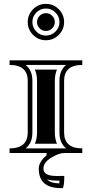

<svg xmlns="http://www.w3.org/2000/svg" viewBox="-20 -789 474 990"><path d="M285.6 156.7Q286.4 150.4 286.9 142.3H270.8Q246.6 142.3 229.2 137.7Q225.6 136.7 221.9 135.5L222.2 135.7Q231.9 146.2 249.8 151.6Q264.9 156 285.6 156.7ZM167.6 -724.5Q147 -703.9 147 -675.3Q147 -646.7 167.6 -626.1Q188.2 -605.5 216.8 -605.5Q245.4 -605.5 266 -626.1Q286.6 -646.7 286.6 -675.3Q286.6 -703.9 266 -724.5Q245.4 -745.1 216.8 -745.1Q188.2 -745.1 167.6 -724.5ZM184.4 -642.9Q170.9 -656.5 170.9 -675.3Q170.9 -694.1 184.4 -707.6Q198 -721.2 216.8 -721.2Q235.6 -721.2 249.1 -707.6Q262.7 -694.1 262.7 -675.3Q262.7 -656.5 249.1 -642.9Q235.6 -629.4 216.8 -629.4Q198 -629.4 184.4 -642.9ZM404.3 0H311Q283 0 242.7 24.9Q203.9 48.8 203.9 80.6Q203.9 118.4 270.8 118.4L311.5 118.2Q311.5 164.3 304.4 180.9H293.2Q179.9 180.9 179.9 80.6Q179.9 45.9 220 12V0H29.3V-23.9Q123 -23.9 123 -106V-372.1Q123 -454.1 29.3 -454.1V-478H404.3V-454.1Q310.5 -454.1 310.5 -372.1V-106Q310.5 -23.9 404.3 -23.9ZM112.5 -23.9H321Q286.6 -51.5 286.6 -106V-372.1Q286.6 -426.5 321 -454.1H112.5Q147 -426.5 147 -372.1V-106Q147 -51.5 112.5 -23.9ZM159.9 -47.9Q170.9 -73.2 170.9 -106V-372.1Q170.9 -404.8 159.9 -430.2H273.7Q262.7 -404.8 262.7 -372.1V-106Q262.7 -73.2 273.7 -47.9ZM150.6 -609.1Q123 -636.7 123 -675.3Q123 -713.9 150.6 -741.5Q178.2 -769 216.8 -769Q255.4 -769 283 -741.5Q310.5 -713.9 310.5 -675.3Q310.5 -636.7 283 -609.1Q255.4 -581.5 216.8 -581.5Q178.2 -581.5 150.6 -609.1Z"/></svg>

Font: itsadzokeS01
Style: Regular
Weight: 600
Width: 6
Version: Version 0.46